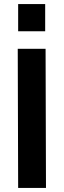

<svg xmlns="http://www.w3.org/2000/svg" viewBox="-20 -932 318 952"><path d="M68 -690H206L208 0H70ZM70 -912H204V-777H70Z"/></svg>

Font: Panefresco 999wt
Style: Regular
Weight: 900
Version: Version 1.001